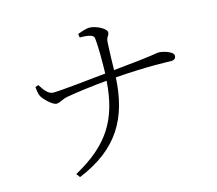

<svg xmlns="http://www.w3.org/2000/svg" viewBox="-111 -890 1221 1078"><g transform="rotate(-15 500.0 -351.5)"><path d="M115 -506C117 -485 119 -465 127 -450C137 -431 183 -385 206 -385C229 -386 242 -401 275 -407C328 -417 432 -430 510 -437C495 -217 415 -87 210 25L226 47C465 -51 553 -210 565 -442C763 -456 858 -450 890 -450C906 -450 917 -458 917 -474C917 -498 859 -515 832 -515C816 -515 818 -508 566 -484C567 -531 568 -591 571 -638C572 -679 589 -676 589 -698C589 -719 533 -750 492 -750C473 -750 437 -737 424 -732L427 -711C460 -710 506 -709 509 -685C515 -641 515 -545 513 -478C424 -469 248 -450 206 -450C174 -449 152 -484 133 -513Z"/></g></svg>

Font: Noto Serif SC Light
Style: Regular
Weight: 300
Designer: Ryoko NISHIZUKA 西塚涼子 (kana & ideographs); Frank Grießhammer (Latin, Greek & Cyrillic); Wenlong ZHANG 张文龙 (bopomofo); San
Foundry: Adobe
Version: Version 2.001;hotconv 1.1.0;makeotfexe 2.6.0